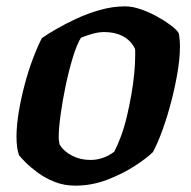

<svg xmlns="http://www.w3.org/2000/svg" viewBox="-20 -585 601 605"><path d="M217 0Q182 0 152 -12Q122 -24 99 -41Q76 -58 60.5 -73.5Q45 -89 40 -96Q36 -107 34 -121Q32 -135 32 -155Q32 -189 39 -231.5Q46 -274 57.5 -317.5Q69 -361 83.5 -399.5Q98 -438 112 -465Q129 -477 157.5 -493.5Q186 -510 221.5 -526.5Q257 -543 296.5 -554Q336 -565 374 -565Q396 -565 421.5 -556.5Q447 -548 472 -534.5Q497 -521 516 -507Q535 -493 543 -481Q545 -473 546 -461Q547 -449 547 -438Q547 -402 539.5 -357.5Q532 -313 520 -266.5Q508 -220 493 -178Q478 -136 462 -106Q443 -87 404.5 -62Q366 -37 317.5 -18.5Q269 0 217 0ZM265 -81Q285 -81 304 -87.5Q323 -94 340 -107Q351 -128 361.5 -156.5Q372 -185 380 -219Q388 -253 394 -287.5Q400 -322 403 -353.5Q406 -385 406 -410Q406 -418 406 -423.5Q406 -429 405 -432Q392 -458 367 -471Q342 -484 309 -484Q292 -484 273 -479Q254 -474 235 -466Q222 -445 209.5 -404Q197 -363 187 -315.5Q177 -268 171 -224Q165 -180 165 -153Q165 -146 166 -139.5Q167 -133 168 -129Q182 -107 208 -94Q234 -81 265 -81Z"/></svg>

Font: Texturina 12pt ExtraBold
Style: Italic
Weight: 800
Italic angle: -11°
Designer: Guillermo Torres Carreño
Foundry: Omnibus-Type
Version: Version 1.002